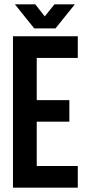

<svg xmlns="http://www.w3.org/2000/svg" viewBox="-20 -868 408 888"><path d="M149.9 -600.1V-404.8H300.8V-305.2H149.9V-100.1H339.8V0H40V-700.2H339.8V-600.1ZM48.8 -848.1H143.1L187 -792L231.9 -848.1H326.2L236.8 -736.8H138.2Z"/></svg>

Font: VL Bebas Neue Bold
Style: Regular
Weight: 700
Designer: Ryoichi Tsunekawa
Foundry: Ryoichi Tsunekawa
Version: Version 1.300